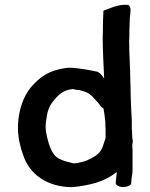

<svg xmlns="http://www.w3.org/2000/svg" viewBox="-20 -775 620 791"><path d="M54 -235C55 -218 58 -198 62 -182L68 -158C71 -150 73 -144 75 -138C100 -57 175 -4 278 -4C353 -11 416 -29 460 -66C460 -65 461 -64 461 -62C460 -52 458 -37 457 -26V-17L458 -16C471 1 506 -2 520 -16V-17C521 -24 521 -31 522 -39C523 -49 526 -60 526 -73V-160C525 -164 525 -169 525 -175V-180C527 -187 528 -197 525 -206V-211C524 -218 524 -226 524 -234C523 -240 523 -246 523 -253V-277C521 -320 518 -364 518 -406C518 -416 518 -425 517 -436C517 -493 512 -549 512 -606C513 -620 513 -634 513 -647C513 -667 515 -684 515 -703C516 -716 524 -747 508 -755H506C463 -758 434 -740 406 -731V-727C405 -705 404 -686 404 -663C404 -650 404 -636 403 -623C403 -565 407 -508 409 -452C403 -459 397 -471 384 -478V-479H383C361 -484 340 -488 317 -491L296 -494C289 -495 282 -495 275 -496H274C268 -496 259 -496 253 -495C182 -486 144 -458 107 -415C76 -377 58 -325 54 -263ZM168 -248V-256C168 -262 171 -287 172 -290V-291C175 -316 183 -338 196 -354C216 -381 241 -406 281 -408C288 -406 298 -404 307 -404C319 -401 332 -397 344 -391C350 -387 354 -383 361 -377C370 -366 383 -354 391 -343C394 -338 398 -332 406 -329C410 -311 412 -289 414 -271C414 -261 414 -254 415 -243V-211C415 -207 415 -204 414 -202C409 -191 406 -176 401 -166C390 -138 366 -128 338 -114C325 -109 312 -106 297 -103H291C289 -102 287 -102 284 -102C282 -102 279 -103 275 -104C246 -111 217 -119 203 -138C185 -163 176 -196 169 -234C169 -237 169 -243 168 -248Z"/></svg>

Font: Hussar Pisanka
Style: Sbd
Weight: 600
Designer: Robert Jablonski
Foundry: Cannot Into Space Fonts
Version: Version 1.070